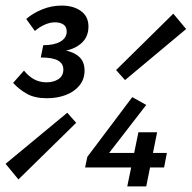

<svg xmlns="http://www.w3.org/2000/svg" viewBox="-60 -668 687 688"><path d="M108 -316Q65 -316 37 -331.5Q9 -347 -13 -371L26 -415Q41 -396 61 -384.5Q81 -373 107 -373Q132 -373 149.5 -384.5Q167 -396 167 -419Q167 -440 148 -451Q129 -462 86 -462L95 -506Q134 -506 156.5 -519Q179 -532 179 -555Q179 -572 167.5 -580Q156 -588 137 -588Q119 -588 100 -579.5Q81 -571 65 -557L34 -600Q58 -621 91.5 -634.5Q125 -648 161 -648Q203 -648 230 -628.5Q257 -609 257 -573Q257 -536 232 -513.5Q207 -491 167 -485L171 -488Q204 -482 223.5 -464.5Q243 -447 243 -415Q243 -384 224.5 -361.5Q206 -339 175.5 -327.5Q145 -316 108 -316ZM6 -25 -40 -81 181 -264 213 -228ZM388 -381 356 -417 561 -619 607 -564ZM396 0 436 -194H503L464 0ZM245 -68 253 -106 414 -320 464 -292 331 -120H538L528 -68Z"/></svg>

Font: Source Code Pro ExtraLight SemiBold
Style: Italic
Weight: 600
Italic angle: -11°
Monospace: yes
Version: Version 1.016;hotconv 1.0.116;makeotfexe 2.5.65601